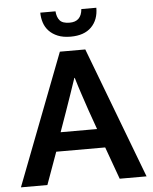

<svg xmlns="http://www.w3.org/2000/svg" viewBox="-56 -871 731 918"><g transform="rotate(-5 309.0 -412.0)"><path d="M245 -824Q247 -796 260.5 -780Q274 -764 308 -764Q364 -764 369 -824H441Q441 -766 406.5 -731.5Q372 -697 307 -697Q271 -697 245.5 -707.5Q220 -718 203.5 -735.5Q187 -753 179.5 -776Q172 -799 172 -824ZM219 -246H394L361 -339Q347 -381 334.5 -418Q322 -455 309 -499H307Q293 -458 280 -419.5Q267 -381 252 -339ZM249 -630H371L610 0H481L425 -155H190L134 0H7Z"/></g></svg>

Font: Ek Mukta SemiBold
Style: Regular
Weight: 600
Designer: Girish Dalvi and Yashodeep Gholap
Foundry: Ek Type
Version: Version 2.538;PS 1.002;hotconv 16.6.51;makeotf.lib2.5.65220;